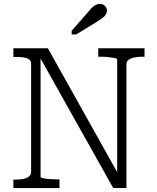

<svg xmlns="http://www.w3.org/2000/svg" viewBox="-20 -955 799 975"><path d="M48 0V-43H58Q82 -43 99.5 -46.5Q117 -50 127.5 -59Q138 -68 138 -82V-631Q138 -646 127.5 -653.5Q117 -661 99.5 -663.5Q82 -666 58 -666H48V-710H223L585 -63L575 -59V-654Q575 -658 562 -660.5Q549 -663 530 -665Q511 -667 493 -667H479V-710H714V-667H703Q680 -667 661.5 -663Q643 -659 632.5 -651Q622 -643 622 -628V0H555L170 -686L186 -684V-56Q186 -53 199 -50Q212 -47 231.5 -45.5Q251 -44 269 -44H282V0ZM424 -890 344 -799V-780H367L473 -845Q488 -855 499.5 -863Q511 -871 517 -880.5Q523 -890 523 -901Q523 -915 513 -925Q503 -935 487 -935Q475 -935 464.5 -929.5Q454 -924 444.5 -913.5Q435 -903 424 -890Z"/></svg>

Font: Roboto Serif SemiCondensed ExtraLight
Style: Regular
Weight: 250
Width: 4
Designer: Greg Gazdowicz
Foundry: Commercial Type
Version: Version 1.007